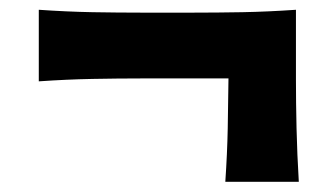

<svg xmlns="http://www.w3.org/2000/svg" viewBox="-20 -531 678 389"><path d="M436.5 -162.6Q440.4 -220.2 441.4 -271Q442.4 -321.8 442.9 -372.1H265.6Q219.7 -372.1 167.2 -371.1Q114.7 -370.1 58.6 -366.2V-511.2Q114.7 -507.3 167.2 -506.3Q219.7 -505.4 265.6 -505.4H372.6Q418.9 -505.4 471.2 -506.3Q523.4 -507.3 579.6 -511.2V-369.6Q579.6 -323.7 580.8 -271.2Q582 -218.8 585.4 -162.6Z"/></svg>

Font: Pinar-DS2-FD Bold
Style: Regular
Weight: 700
Designer: Amin Abedi
Version: Version 3.000